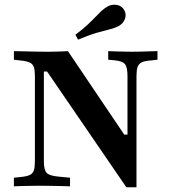

<svg xmlns="http://www.w3.org/2000/svg" viewBox="-20 -787 724 811"><path d="M513.7 4 179 -484.7H165.3V-201.6H127.4V-465.3Q127.4 -490.3 123 -503.6Q118.5 -516.9 105.2 -523Q91.9 -529 66.9 -531.5L38.7 -534.7V-571Q55.6 -571 79.4 -570.2Q103.2 -569.4 129.4 -569Q155.6 -568.5 179 -568.5H191.1Q213.7 -568.5 233.1 -569.4Q252.4 -570.2 266.9 -571L504.8 -218.5H518.5V-465.3Q518.5 -501.6 508.5 -515.3Q498.4 -529 463.7 -532.3L437.1 -534.7V-571Q454.8 -570.2 483.5 -569.4Q512.1 -568.5 537.1 -568.5Q554.8 -568.5 575 -569Q595.2 -569.4 614.1 -570.2Q633.1 -571 645.2 -571V-534.7L616.1 -531.5Q591.1 -529.8 578.2 -523.4Q565.3 -516.9 560.9 -503.6Q556.5 -490.3 556.5 -465.3V4ZM165.3 -105.6Q165.3 -69.4 177 -56.9Q188.7 -44.4 226.6 -41.1L275.8 -36.3V0Q258.9 -0.8 236.7 -1.2Q214.5 -1.6 191.5 -2Q168.5 -2.4 146.8 -2.4Q129.8 -2.4 109.3 -2Q88.7 -1.6 70.2 -1.2Q51.6 -0.8 38.7 0V-36.3L68.5 -39.5Q93.5 -41.9 106 -48Q118.5 -54 123 -67.3Q127.4 -80.6 127.4 -105.6V-201.6H165.3ZM309.7 -619.4 298.4 -640.3Q329 -662.9 348.8 -681.5Q368.5 -700 382.3 -714.5Q396 -729 407.7 -739.9Q419.4 -750.8 433.1 -758.9Q452.4 -770.2 474.2 -766.1Q496 -762.1 505.6 -742.7Q514.5 -725.8 507.7 -706.9Q500.8 -687.9 480.6 -676.6Q462.9 -667.7 441.1 -662.5Q419.4 -657.3 388.3 -648.4Q357.3 -639.5 309.7 -619.4Z"/></svg>

Font: Playfair 9pt
Style: Bold
Weight: 700
Designer: Claus Eggers Sørensen
Foundry: Claus Eggers Sørensen
Version: Version 2.203